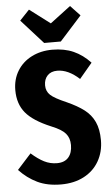

<svg xmlns="http://www.w3.org/2000/svg" viewBox="-62 -977 602 1034"><g transform="rotate(-5 238.5 -459.5)"><path d="M446 -622 377 -540Q317 -595 258 -595Q224 -595 205 -575Q186 -555 186 -522Q186 -490 208 -469.5Q230 -449 293 -422Q351 -396 387 -368.5Q423 -341 441.5 -301Q460 -261 460 -202Q460 -139 431.5 -89Q403 -39 350 -11Q297 17 226 17Q152 17 98 -9Q44 -35 1 -81L76 -164Q112 -132 144.5 -115.5Q177 -99 214 -99Q255 -99 276 -123.5Q297 -148 297 -190Q297 -228 276 -252.5Q255 -277 200 -299Q104 -339 64 -387.5Q24 -436 24 -510Q24 -569 52 -614.5Q80 -660 129.5 -685Q179 -710 241 -710Q306 -710 355.5 -688Q405 -666 446 -622ZM357 -936 409 -881 291 -750H201L83 -881L135 -936L246 -852Z"/></g></svg>

Font: Fira Sans Extra Condensed
Style: Bold
Weight: 700
Width: 1
Designer: Carrois Corporate & Edenspiekermann AG
Foundry: Carrois Corporate GbR & Edenspiekermann AG
Version: Version 4.203